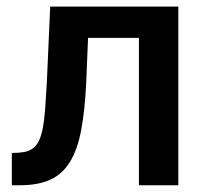

<svg xmlns="http://www.w3.org/2000/svg" viewBox="-20 -548 613 568"><path d="M507.5 0H391V-436H240.5L235 -302.5Q231 -220.5 220.2 -163.2Q209.5 -106 187.2 -69.5Q165 -33 129 -16.5Q93 0 39.5 0H15V-95.5Q36 -95.5 51.2 -98.2Q66.5 -101 77.2 -109Q88 -117 95 -131.2Q102 -145.5 106.5 -168.5Q111 -191.5 113.5 -224.5Q116 -257.5 118.5 -302.5L128.5 -528.5H507.5Z"/></svg>

Font: Roberto Sans Medium
Style: Regular
Weight: 500
Designer: Google (font) & Cristiano Sobral (main changes)
Version: Version 1.000;October 12, 2021;FontCreator 14.0.0.2814 64-bi